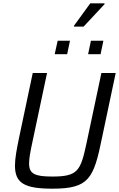

<svg xmlns="http://www.w3.org/2000/svg" viewBox="-20 -1127 716 1155"><path d="M425 -972V-967H483L609 -1102V-1107H523ZM327 -882 309 -801H384L401 -882ZM527 -882 510 -801H585L602 -882ZM296 8C516 8 544 -53 594 -300L676 -688H590L501 -268C465 -100 450 -65 295 -65C189 -65 155 -81 155 -144C155 -173 162 -213 174 -268L263 -688H177L95 -300C80 -228 70 -173 70 -131C70 -25 127 8 296 8Z"/></svg>

Font: Saira UNSAM
Style: Italic
Weight: 400
Italic angle: -12°
Designer: Hector Gatti with collaboration of the Omnibus-Type team
Foundry: Omnibus-Type
Version: Version 0.072;PS 000.072;hotconv 1.0.88;makeotf.lib2.5.64775